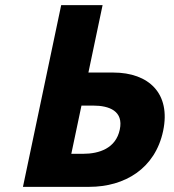

<svg xmlns="http://www.w3.org/2000/svg" viewBox="-20 -723 672 741"><path d="M68.6 -1.9 216.1 -703.1H375.9L321.2 -443H417.2C554.1 -443 640 -362.3 609.6 -217.8C579 -72.4 461.3 -1.9 324.5 -1.9ZM294.4 -315.5 255.2 -129.4H300.3C363.2 -129.4 427.1 -150.6 442.3 -222.9C457.4 -294.3 402.3 -315.5 339.4 -315.5Z"/></svg>

Font: Hussar
Style: BdOblTwo
Weight: 700
Foundry: Cannot Into Space Fonts
Version: Version 2.00